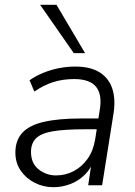

<svg xmlns="http://www.w3.org/2000/svg" viewBox="-20 -771 562 799"><path d="M202 8Q161 8 125 -10Q89 -28 66.5 -60.5Q44 -93 44 -136Q44 -187 73 -218.5Q102 -250 163 -264Q224 -278 319 -278H400L393 -233H333Q248 -233 199 -224.5Q150 -216 129.5 -195Q109 -174 109 -139Q109 -91 141 -66Q173 -41 213 -41Q252 -41 286 -58.5Q320 -76 344 -109.5Q368 -143 376 -191L395 -313Q406 -377 380 -409.5Q354 -442 288 -442Q242 -442 202 -429.5Q162 -417 123 -390L103 -437Q127 -454 158 -467Q189 -480 223.5 -487Q258 -494 293 -494Q356 -494 394.5 -470Q433 -446 447.5 -401.5Q462 -357 452 -296L405 0H347L364 -113H374Q361 -72 334 -45Q307 -18 272.5 -5Q238 8 202 8ZM287 -550 147 -751H215L334 -550Z"/></svg>

Font: Nunito Sans 12pt Light
Style: Italic
Weight: 300
Italic angle: -9°
Designer: Vernon Adams
Foundry: Vernon Adams
Version: Version 3.101;gftools[0.9.27]